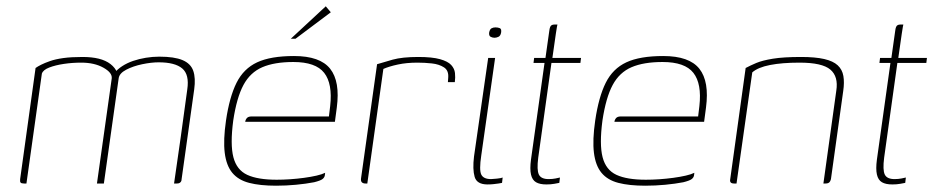

<svg xmlns="http://www.w3.org/2000/svg" viewBox="-20 -583 2965 610"><path d="M56 0Q48 0 45.5 -3Q43 -6 44 -14L93 -367Q100 -372 111 -377.5Q122 -383 139 -389Q156 -395 181 -398.5Q206 -402 242 -402Q272 -402 294 -396.5Q316 -391 331 -379.5Q346 -368 353 -351H344Q353 -363 368.5 -373Q384 -383 403 -389.5Q422 -396 443.5 -399.5Q465 -403 486 -403Q534 -403 560 -392Q586 -381 594 -358Q602 -335 597 -299L557 -14Q557 -9 555 -6Q553 -3 550 -1.5Q547 0 542 0H533Q544 -75 554.5 -149.5Q565 -224 575 -299Q582 -346 559 -365.5Q536 -385 484 -385Q461 -385 432 -379Q403 -373 381 -361.5Q359 -350 357 -334L310 0H288L335 -334Q337 -352 308.5 -368Q280 -384 238 -384Q210 -384 183 -380Q156 -376 136.5 -368.5Q117 -361 113 -349L64 0Z M857 7Q806 7 771.5 -2Q737 -11 718 -34Q699 -57 694 -97.5Q689 -138 698 -200Q709 -275 731.5 -320Q754 -365 797 -385Q840 -405 914 -405Q997 -405 1029 -364.5Q1061 -324 1050 -241L1044 -196H759Q760 -203 764.5 -208Q769 -213 779 -213H1025L1029 -246Q1037 -317 1010 -351.5Q983 -386 912 -386Q852 -386 813.5 -369.5Q775 -353 753.5 -313Q732 -273 721 -200Q711 -124 721.5 -83.5Q732 -43 765.5 -27.5Q799 -12 859 -12Q879 -12 901.5 -13.5Q924 -15 946 -18Q968 -21 985.5 -25Q1003 -29 1013 -34L1012 -26Q1011 -19 1004.5 -14Q998 -9 978 -4Q952 1 920.5 4Q889 7 857 7ZM904 -460 1015 -563 1031 -544 919 -460Z M1147 0H1141Q1134 0 1130 -3.5Q1126 -7 1127 -16L1178 -379Q1197 -385 1227.5 -393.5Q1258 -402 1309 -402Q1353 -402 1378 -395Q1403 -388 1413.5 -376.5Q1424 -365 1425.5 -351Q1427 -337 1425 -322H1403L1404 -336Q1406 -359 1390.5 -369Q1375 -379 1352 -381.5Q1329 -384 1306 -384Q1272 -384 1244 -378Q1216 -372 1198 -364Z M1529 3Q1495 3 1488 -21Q1481 -45 1486 -86L1531 -399H1553L1509 -89Q1502 -43 1509 -28.5Q1516 -14 1540 -14Q1545 -14 1559 -15.5Q1573 -17 1577 -19L1575 -2Q1571 -1 1564 0Q1557 1 1548 2Q1539 3 1529 3ZM1551 -463Q1545 -463 1539 -466Q1533 -469 1534 -479Q1536 -490 1541.5 -493Q1547 -496 1554 -496Q1562 -496 1568 -493.5Q1574 -491 1572 -479Q1570 -469 1563.5 -466Q1557 -463 1551 -463Z M1716 3Q1695 3 1683 -4Q1671 -11 1667 -28.5Q1663 -46 1667 -76L1710 -383H1675L1677 -399H1713L1725 -484Q1726 -493 1728 -497.5Q1730 -502 1733.5 -503.5Q1737 -505 1741 -505H1751Q1751 -505 1749.5 -498Q1748 -491 1746 -476L1735 -399H1826L1824 -383H1732L1690 -82Q1685 -43 1692 -28.5Q1699 -14 1723 -14Q1735 -14 1745 -16Q1755 -18 1759 -19L1757 -2Q1752 -1 1741 1Q1730 3 1716 3Z M2030 7Q1979 7 1944.5 -2Q1910 -11 1891 -34Q1872 -57 1867 -97.5Q1862 -138 1871 -200Q1882 -275 1904.5 -320Q1927 -365 1970 -385Q2013 -405 2087 -405Q2170 -405 2202 -364.5Q2234 -324 2223 -241L2217 -196H1932Q1933 -203 1937.5 -208Q1942 -213 1952 -213H2198L2202 -246Q2210 -317 2183 -351.5Q2156 -386 2085 -386Q2025 -386 1986.5 -369.5Q1948 -353 1926.5 -313Q1905 -273 1894 -200Q1884 -124 1894.5 -83.5Q1905 -43 1938.5 -27.5Q1972 -12 2032 -12Q2052 -12 2074.5 -13.5Q2097 -15 2119 -18Q2141 -21 2158.5 -25Q2176 -29 2186 -34L2185 -26Q2184 -19 2177.5 -14Q2171 -9 2151 -4Q2125 1 2093.5 4Q2062 7 2030 7Z M2312 0Q2297 0 2300 -14L2349 -367Q2364 -375 2383 -383Q2402 -391 2435.5 -396.5Q2469 -402 2525 -402Q2570 -402 2598.5 -395.5Q2627 -389 2641.5 -375.5Q2656 -362 2659.5 -341.5Q2663 -321 2659 -294L2620 -14Q2619 -10 2617 -6.5Q2615 -3 2611.5 -1.5Q2608 0 2603 0H2596L2637 -295Q2644 -340 2618 -362Q2592 -384 2520 -384Q2465 -384 2426.5 -376.5Q2388 -369 2370 -353L2320 0Z M2815 3Q2794 3 2782 -4Q2770 -11 2766 -28.5Q2762 -46 2766 -76L2809 -383H2774L2776 -399H2812L2824 -484Q2825 -493 2827 -497.5Q2829 -502 2832.5 -503.5Q2836 -505 2840 -505H2850Q2850 -505 2848.5 -498Q2847 -491 2845 -476L2834 -399H2925L2923 -383H2831L2789 -82Q2784 -43 2791 -28.5Q2798 -14 2822 -14Q2834 -14 2844 -16Q2854 -18 2858 -19L2856 -2Q2851 -1 2840 1Q2829 3 2815 3Z"/></svg>

Font: Genos Thin
Style: Italic
Weight: 100
Italic angle: -8°
Designer: Robert E. Leuschke
Foundry: Robert E. Leuschke
Version: Version 1.010